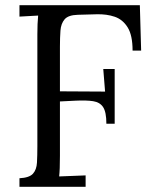

<svg xmlns="http://www.w3.org/2000/svg" viewBox="-20 -720 588 740"><path d="M55 0V-33Q93 -35 107 -50.5Q121 -66 122.5 -93.5Q124 -121 124 -156V-588Q124 -630 127 -660Q109 -659 91 -658Q73 -657 55 -656V-700H519L524 -525H491Q491 -584 472 -614.5Q453 -645 422 -655.5Q391 -666 353 -665L280 -663Q243 -662 229 -645.5Q215 -629 213 -602Q211 -575 211 -540V-368L385 -367L378 -454H422V-243H390Q390 -288 377.5 -307Q365 -326 339 -330Q313 -334 271 -332L211 -329V-119Q211 -66 208 -40Q234 -41 259.5 -42Q285 -43 310 -44V0Z"/></svg>

Font: Lora
Style: Regular
Weight: 400
Designer: Olga Karpushina, Alexei Vanyashin (Cyrillic)
Foundry: Cyreal
Version: Version 3.005; ttfautohint (v1.8.4.7-5d5b)